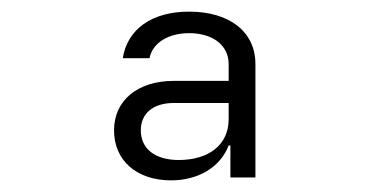

<svg xmlns="http://www.w3.org/2000/svg" viewBox="-20 -760 640 330"><path d="M305 -740C241 -740 199 -710 191 -660H237C242 -686 269 -703 305 -703C346 -703 373 -682 373 -650V-621H279C216 -621 176 -587 176 -536C176 -484 215 -450 274 -450C321 -450 359 -473 373 -510H376V-455H419V-650C419 -705 375 -740 305 -740ZM287 -485C247 -485 222 -504 222 -536C222 -565 243 -583 279 -583H373V-555C373 -512 340 -485 287 -485Z"/></svg>

Font: Tekne LDO Light
Style: Regular
Weight: 300
Monospace: yes
Designer: Alessio Laiso, Mario Rullo, Paolo Rosset
Foundry: Alessio Laiso
Version: Version 1.000;hotconv 1.0.109;makeotfexe 2.5.65596